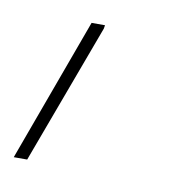

<svg xmlns="http://www.w3.org/2000/svg" viewBox="-99 -127 292 324"><g transform="rotate(10 47.0 35.0)"><path d="M57 -88H34L-56 158H-33L56 -82Z"/></g></svg>

Font: Nacelle Thin
Style: Italic
Weight: 100
Italic angle: -12°
Designer: Sora Sagano
Foundry: Sora Sagano
Version: Version 1.000;FEAKit 1.0